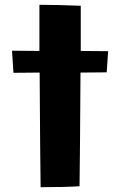

<svg xmlns="http://www.w3.org/2000/svg" viewBox="-20 -777 500 799"><path d="M424 -476 315 -475Q313 -138 311 -2Q251 2 149 2Q147 -132 145 -475L36 -474L30 -566L144 -565V-757Q220 -757 316 -753V-565L430 -564Z"/></svg>

Font: Otomanopee
Style: Regular
Weight: 400
Designer: Das Ende der Wildnis
Foundry: Gutenberg Labo
Version: Version 3.000